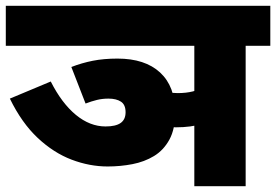

<svg xmlns="http://www.w3.org/2000/svg" viewBox="-20 -642 952 662"><path d="M827 -484V0H650V-484H0V-622H912V-484ZM748 -248Q716 -227 677.5 -215Q639 -203 586 -203Q577 -203 568.5 -204Q560 -205 550 -206L537 -331Q548 -327 561.5 -324Q575 -321 593 -321Q651 -321 685.5 -344.5Q720 -368 748 -396ZM226 -411Q262 -425 300 -432.5Q338 -440 385 -440Q480 -440 532 -392Q584 -344 584 -254Q584 -197 564 -160.5Q544 -124 511 -104Q478 -84 436.5 -76Q395 -68 351 -68Q289 -68 227 -91.5Q165 -115 110 -166.5Q55 -218 14 -302L155 -361Q193 -286 241.5 -246Q290 -206 344 -206Q379 -206 396 -218Q413 -230 413 -255Q413 -281 397 -291.5Q381 -302 354 -302Q333 -302 314.5 -297.5Q296 -293 275 -285Z"/></svg>

Font: Noto Sans Devanagari Black
Style: Regular
Weight: 900
Version: Version 2.003